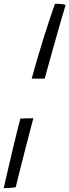

<svg xmlns="http://www.w3.org/2000/svg" viewBox="-77 -771 372 1030"><path d="M93 -349.5Q107 -401 124.2 -459.5Q141.5 -518 159.2 -574.5Q177 -631 192.5 -677.2Q208 -723.5 218 -751Q232 -751 249.5 -749.5Q267 -748 275 -744.5Q267.5 -720 255.8 -679.5Q244 -639 230.2 -590.8Q216.5 -542.5 203.2 -495Q190 -447.5 179.2 -409Q168.5 -370.5 163 -349.5Q143 -349 121.2 -349Q99.5 -349 93 -349.5ZM32.5 -135Q48.5 -136 67.8 -136.2Q87 -136.5 102 -136.5Q97.5 -120.5 87.8 -83.2Q78 -46 65.8 1.5Q53.5 49 41.5 96.2Q29.5 143.5 20.2 180.5Q11 217.5 7.5 233Q-1.5 235.5 -23.2 237Q-45 238.5 -57 238.5Q-53.5 222.5 -45.5 187.5Q-37.5 152.5 -27 107.8Q-16.5 63 -5.5 16.8Q5.5 -29.5 15.5 -69.8Q25.5 -110 32.5 -135Z"/></svg>

Font: Grandstander Light
Style: Italic
Weight: 300
Italic angle: -15°
Designer: Tyler Finck
Foundry: Etcetera Type Co
Version: Version 1.200; ttfautohint (v1.8.3)